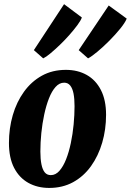

<svg xmlns="http://www.w3.org/2000/svg" viewBox="-20 -910 643 944"><path d="M304 -566.5Q362 -566.5 406.5 -541.5Q451 -516.5 476.2 -467.2Q501.5 -418 501.5 -345.5Q501.5 -273.5 482.5 -208.5Q463.5 -143.5 427.5 -93.2Q391.5 -43 339.8 -14.5Q288 14 222 14Q164 14 119.2 -11Q74.5 -36 49.2 -85Q24 -134 24 -207Q24 -279 42.8 -343.8Q61.5 -408.5 97.8 -458.8Q134 -509 185.8 -537.8Q237.5 -566.5 304 -566.5ZM295.5 -503.5Q272 -503.5 253.2 -482.5Q234.5 -461.5 220.8 -426.5Q207 -391.5 197.5 -347.2Q188 -303 183.2 -256Q178.5 -209 178.5 -165Q178.5 -128 183.8 -102Q189 -76 200 -62.5Q211 -49 230 -49Q253.5 -49 272.2 -70.2Q291 -91.5 305 -127Q319 -162.5 328.2 -206.5Q337.5 -250.5 342 -297.8Q346.5 -345 346.5 -388Q346.5 -424.5 341.5 -450Q336.5 -475.5 325.2 -489.5Q314 -503.5 295.5 -503.5ZM192.5 -623 146.5 -663.5 295 -889.5 382.5 -824Q377 -808.5 360.2 -786Q343.5 -763.5 321.2 -738.2Q299 -713 274.5 -689.5Q250 -666 228.5 -648Q207 -630 192.5 -623ZM413 -623 367 -663.5 514.5 -883 603 -818.5Q595 -798.5 571.5 -769.5Q548 -740.5 518 -710.2Q488 -680 459.2 -656Q430.5 -632 413 -623Z"/></svg>

Font: Merriweather 24pt SemiCondensed Black
Style: Italic
Weight: 900
Width: 4
Italic angle: -7.8°
Designer: Eben Sorkin
Foundry: Eben Sorkin
Version: Version 2.101